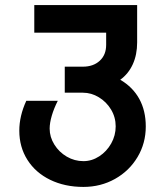

<svg xmlns="http://www.w3.org/2000/svg" viewBox="-20 -570 640 756"><path d="M56 -55.5Q56 -113.5 83.5 -173H207.5Q192.5 -143.5 184 -114.8Q175.5 -86 175.5 -63.5Q175.5 -30.5 194 -0.8Q212.5 29 243 46.8Q273.5 64.5 308.5 64.5Q341.5 64.5 370.8 45.5Q400 26.5 417.8 -5Q435.5 -36.5 435.5 -72.5Q435.5 -108.5 417.2 -138.8Q399 -169 369.2 -187Q339.5 -205 306.5 -205H235V-307.5H306.5Q347.5 -307.5 372.8 -330.8Q398 -354 398 -393.5V-441.5H115V-550H520V-403Q520 -354.5 502.8 -316.8Q485.5 -279 453.5 -256Q503 -227 528.5 -180.5Q554 -134 554 -72Q554 -6 521.5 48.5Q489 103 432.8 134.5Q376.5 166 308.5 166Q235 166 177.5 138Q120 110 88 59.5Q56 9 56 -55.5Z"/></svg>

Font: JuliaMono
Style: Bold
Weight: 700
Monospace: yes
Designer: cormullion
Foundry: corm
Version: Version 0.055; ttfautohint (v1.8.4)